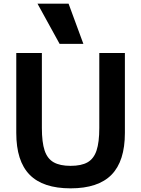

<svg xmlns="http://www.w3.org/2000/svg" viewBox="-20 -1020 772 1050"><path d="M366 10Q215 10 142 -64.5Q69 -139 69 -293V-730H209V-320Q209 -242 224 -197Q239 -152 273.5 -132.5Q308 -113 366 -113Q425 -113 459 -132.5Q493 -152 508 -197Q523 -242 523 -320V-730H663V-293Q663 -139 590 -64.5Q517 10 366 10ZM306 -780 185 -1000H355L436 -780Z"/></svg>

Font: M PLUS 2
Style: Bold
Weight: 700
Designer: Coji Morishita
Foundry: UNDERFOREST DESIGN
Version: Version 1.001